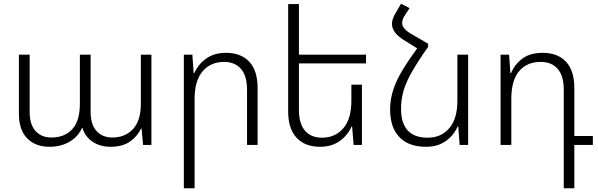

<svg xmlns="http://www.w3.org/2000/svg" viewBox="-20 -782 3225 1036"><path d="M82 -169V-487H140V-178Q140 -110 172 -75Q204 -40 257 -40Q329 -40 370 -85Q411 -130 411 -222V-487H469V-178Q469 -110 501 -75Q533 -40 586 -40Q655 -40 697.5 -85.5Q740 -131 740 -222V-487H797V0H752L744 -88H741Q721 -46 681 -18Q641 10 576 10Q521 10 480.5 -16.5Q440 -43 425 -91H422Q403 -46 356.5 -18Q310 10 247 10Q171 10 126.5 -35.5Q82 -81 82 -169Z M972 -487H1018L1025 -388H1029Q1049 -435 1092.5 -466Q1136 -497 1199 -497Q1280 -497 1325 -449Q1370 -401 1370 -307V0H1313V-298Q1313 -373 1280 -410.5Q1247 -448 1189 -448Q1117 -448 1073.5 -397.5Q1030 -347 1030 -249V234H972Z M1593 -440V-189Q1593 -114 1626 -76.5Q1659 -39 1717 -39Q1789 -39 1832.5 -90Q1876 -141 1876 -239V-325H1933V0H1888L1880 -99H1877Q1856 -52 1813 -21Q1770 10 1706 10Q1626 10 1580.5 -38.5Q1535 -87 1535 -180V-760H1593V-487H1955V-440Z M2506 -487V0H2460L2453 -99H2449Q2429 -52 2385.5 -21Q2342 10 2279 10Q2185 10 2135 -42Q2085 -94 2085 -192Q2085 -261 2115 -332.5Q2145 -404 2231 -521L2159 -566Q2095 -606 2095 -653Q2095 -680 2115 -712L2144 -762L2190 -738L2165 -700Q2150 -678 2150 -659Q2150 -628 2194 -602L2290 -546V-529Q2232 -447 2200.5 -390.5Q2169 -334 2156.5 -289Q2144 -244 2144 -195Q2144 -39 2288 -39Q2360 -39 2404 -90Q2448 -141 2448 -239V-487Z M3022 -298Q3022 -373 2989 -410.5Q2956 -448 2898 -448Q2823 -448 2781 -398Q2739 -348 2739 -249V0H2681V-487H2727L2734 -388H2738Q2758 -436 2799.5 -466.5Q2841 -497 2908 -497Q2989 -497 3034 -449Q3079 -401 3079 -307V-48H3179V0H3079V234H3022Z"/></svg>

Font: Noto Sans Armenian Light
Style: Regular
Weight: 300
Designer: Monotype Design team
Foundry: Monotype Imaging Inc.
Version: Version 1.000